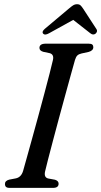

<svg xmlns="http://www.w3.org/2000/svg" viewBox="-20 -912 491 932"><path d="M199 -80.5Q192 -50.5 214.5 -45.5L247 -39.5Q264.5 -34 264.5 -20.5Q264.5 0 237.5 0H27Q14 0 9 -5Q4 -10 4 -18Q3.5 -34.5 24.5 -40L56 -46Q82.5 -51 92 -82Q98 -103.5 109.5 -144.5Q121 -185.5 135.5 -238Q150 -290.5 165.5 -347.2Q181 -404 195.2 -457.5Q209.5 -511 220.5 -554Q231.5 -597 237 -621Q243 -648 221 -654L190 -660.5Q171.5 -666 171.5 -679.5Q171.5 -700 202 -700H410.5Q423.5 -700 428.2 -695.5Q433 -691 433 -683Q433 -666.5 410.5 -660L376 -652.5Q362.5 -649.5 355.5 -642.8Q348.5 -636 344 -621Q337 -596 324.5 -551.2Q312 -506.5 297 -451.2Q282 -396 266.2 -338.2Q250.5 -280.5 236.8 -228Q223 -175.5 212.8 -136.2Q202.5 -97 199 -80.5ZM443 -748Q431.5 -740 418.5 -750.5L335.5 -815.5L218 -750.5Q198 -739.5 190 -748Q181 -758 197.5 -772L314 -870Q325.5 -880 334.5 -885.8Q343.5 -891.5 354 -891.5Q365 -891.5 371 -885.8Q377 -880 383.5 -870L448 -771Q452.5 -764 450.2 -757.8Q448 -751.5 443 -748Z"/></svg>

Font: Fraunces 72pt S050
Style: Italic
Weight: 400
Italic angle: -16°
Version: Version 1.000; ttfautohint (v1.8.3)